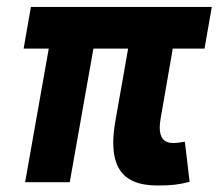

<svg xmlns="http://www.w3.org/2000/svg" viewBox="-20 -538 645 567"><path d="M444.8 9.8Q363.8 9.8 334 -36.1Q314.5 -65.4 314.5 -116.2Q314.5 -144 320.3 -178.2L358.4 -394.5H255.9L186 0H54.2L124 -394.5H49.8L71.3 -517.6H605.5L584 -394.5H490.2L454.1 -186.5Q451.7 -172.4 451.7 -161.1Q451.7 -115.7 491.2 -115.7Q498.5 -115.7 506.8 -116.7Q515.1 -117.7 525.9 -119.6L540 -1Q514.6 5.4 495.1 7.6Q475.6 9.8 444.8 9.8Z"/></svg>

Font: CaskaydiaCove NF
Style: Bold Italic
Weight: 700
Italic angle: -10°
Designer: Aaron Bell
Foundry: Saja Typeworks
Version: Version 2111.001; VTT 6.35;Nerd Fonts 3.2.1